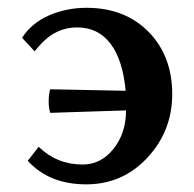

<svg xmlns="http://www.w3.org/2000/svg" viewBox="-20 -465 503 497"><path d="M80.1 -85Q127.4 -39.1 193.8 -39.1Q241.2 -39.1 273.7 -79.6Q306.2 -120.1 306.2 -179.2L109.9 -172.9Q106 -186 106 -202.1Q106 -220.7 109.9 -233.9L305.2 -230Q297.9 -310.1 265.9 -352.1Q233.9 -394 180.2 -394Q148.4 -394 121.8 -379.6Q95.2 -365.2 69.8 -332L37.1 -367.2Q62.5 -406.2 107.7 -425.5Q152.8 -444.8 204.1 -444.8Q303.2 -444.8 364.5 -382.6Q425.8 -320.3 425.8 -221.2Q425.8 -126 361.6 -56.9Q297.4 12.2 203.1 12.2Q107.4 12.2 51.8 -48.8Z"/></svg>

Font: Common Serif
Style: Bold
Weight: 700
Designer: Philipp H. Poll, Khaled Hosny
Foundry: Stefan Peev, Context Ltd.
Version: Version 1.026